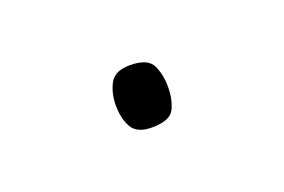

<svg xmlns="http://www.w3.org/2000/svg" viewBox="-30 -179 266 180"><g transform="rotate(-20 103.0 -89.0)"><path d="M102 -58Q87 -58 82 -67Q77 -76 77 -89Q77 -101 82 -110.5Q87 -120 102 -120Q120 -120 124.5 -110.5Q129 -101 129 -89Q129 -76 124.5 -67Q120 -58 102 -58Z"/></g></svg>

Font: Noto Sans Malayalam UI ExtraCondensed Thin
Style: Regular
Weight: 100
Width: 2
Designer: Jelle Bosma - Monotype Design Team
Foundry: Monotype Imaging Inc.
Version: Version 2.104; ttfautohint (v1.8.4.7-5d5b)